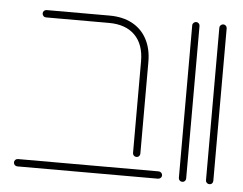

<svg xmlns="http://www.w3.org/2000/svg" viewBox="-43 -574 797 629"><g transform="rotate(5 355.5 -259.0)"><path d="M408.9 -76.7V-378.1Q408.9 -433.7 378.7 -464.1Q348.5 -494.4 293.3 -494.4H86.3Q81.1 -494.4 77.6 -498Q74.1 -501.5 74.1 -506.7Q74.1 -511.5 77.6 -515Q81.1 -518.5 86.3 -518.5H293.3Q336.3 -518.5 367.8 -501.7Q399.3 -484.8 416.1 -453.1Q433 -421.5 433 -378.1V-76.7Q433 -71.9 429.6 -68.3Q426.3 -64.8 421.1 -64.8Q415.9 -64.8 412.4 -68.3Q408.9 -71.9 408.9 -76.7ZM23 -12.2Q23 -17 26.5 -20.6Q30 -24.1 35.2 -24.1H497.8Q502.6 -24.1 506.3 -20.6Q510 -17 510 -12.2Q510 -7 506.3 -3.5Q502.6 0 497.8 0H35.2Q30 0 26.5 -3.5Q23 -7 23 -12.2Z M565.6 -8.5V-510.4Q565.6 -515.2 569.3 -518.7Q573 -522.2 577.8 -522.2Q582.6 -522.2 586.1 -518.7Q589.6 -515.2 589.6 -510.4V-8.5Q589.6 -3.7 586.3 -0.2Q583 3.3 577.8 3.3Q572.6 3.3 569.1 -0.2Q565.6 -3.7 565.6 -8.5Z M654.8 -8.5V-510.4Q654.8 -515.2 658.5 -518.7Q662.2 -522.2 667 -522.2Q671.9 -522.2 675.4 -518.7Q678.9 -515.2 678.9 -510.4V-8.5Q678.9 -3.7 675.6 -0.2Q672.2 3.3 667 3.3Q661.9 3.3 658.3 -0.2Q654.8 -3.7 654.8 -8.5Z"/></g></svg>

Font: 26F Galaxy Hebrew Thin
Style: Regular
Weight: 100
Designer: C₂₉H₂₅N₃O₅
Version: Version 1.000